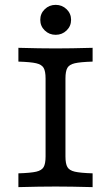

<svg xmlns="http://www.w3.org/2000/svg" viewBox="-20 -767 455 787"><path d="M166.8 -125.8V-445.2Q166.8 -475 158.9 -488.7Q151 -502.4 128.4 -507.7Q105.9 -512.9 55.4 -514.5V-571Q144.1 -568.5 208.2 -568.5Q268.6 -568.5 359.6 -571V-514.5Q309.1 -512.9 286.6 -507.7Q264.1 -502.5 256.2 -488.8Q248.3 -475 248.3 -445.2V-125.8Q248.3 -96 256.2 -82.3Q264.1 -68.5 286.7 -63.3Q309.2 -58.1 359.6 -56.5V0Q268.6 -2.4 208.2 -2.4Q144.1 -2.4 55.4 0V-56.5Q106 -58.1 128.5 -63.3Q151 -68.5 158.9 -82.2Q166.8 -95.9 166.8 -125.8ZM145.1 -685.7Q145.1 -711.5 163.5 -729.3Q181.9 -747.1 208.2 -747.1Q234.5 -747.1 252.9 -729.3Q271.4 -711.4 271.4 -685.7Q271.4 -660 252.9 -642.1Q234.5 -624.3 208.2 -624.3Q181.9 -624.3 163.5 -642.1Q145.1 -659.9 145.1 -685.7Z"/></svg>

Font: Playfair Micro SmCond SmLight
Style: Regular
Weight: 360
Width: 4
Designer: Claus Eggers Sørensen
Foundry: Claus Eggers Sørensen
Version: Version 2.100;Glyphs 3.2 (3219)